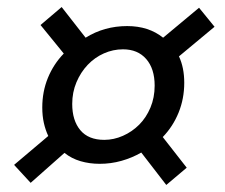

<svg xmlns="http://www.w3.org/2000/svg" viewBox="-20 -599 640 545"><path d="M67 -80 20 -131 117 -213Q109 -230 104.5 -250Q100 -270 100 -294Q100 -339 116 -378Q132 -417 161 -447L95 -528L155 -579L223 -492Q276 -525 341 -525Q402 -525 443 -492L545 -577L589 -523L488 -439Q503 -407 503 -364Q503 -319 487 -279.5Q471 -240 442 -210L510 -123L452 -74L381 -166Q355 -151 325 -142.5Q295 -134 263 -134Q234 -134 208.5 -141.5Q183 -149 163 -165ZM276 -202Q303 -202 329 -213.5Q355 -225 375 -245Q395 -265 407 -293.5Q419 -322 419 -356Q419 -404 395 -431.5Q371 -459 329 -459Q301 -459 275 -447.5Q249 -436 229 -415Q209 -394 197 -365.5Q185 -337 185 -304Q185 -257 208 -229.5Q231 -202 276 -202Z"/></svg>

Font: Source Code Pro Medium
Style: Italic
Weight: 500
Italic angle: -11°
Monospace: yes
Designer: Paul D. Hunt, Teo Tuominen
Foundry: Adobe Systems Incorporated
Version: Version 1.050;PS 1.000;hotconv 16.6.51;makeotf.lib2.5.65220